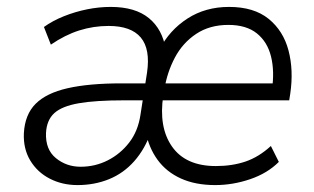

<svg xmlns="http://www.w3.org/2000/svg" viewBox="-20 -527 908 555"><path d="M204 8Q160 8 124 -10.5Q88 -29 67.5 -63Q47 -97 49 -142Q52 -196 83 -227Q114 -258 175.5 -272Q237 -286 331 -286H413L405 -237H339Q256 -237 207.5 -228.5Q159 -220 137 -200Q115 -180 113 -143Q111 -95 141.5 -70Q172 -45 213 -45Q255 -45 291.5 -63.5Q328 -82 353.5 -115Q379 -148 386 -195L405 -317Q415 -385 387 -418.5Q359 -452 294 -452Q250 -452 209 -439Q168 -426 127 -398L107 -449Q132 -467 164.5 -480Q197 -493 231.5 -500Q266 -507 300 -507Q371 -507 410.5 -474.5Q450 -442 459 -384H441Q470 -440 522 -473.5Q574 -507 642 -507Q714 -507 756.5 -472.5Q799 -438 814 -381Q829 -324 819 -256L816 -237H433L440 -286H786L766 -267Q774 -321 763.5 -363.5Q753 -406 722.5 -430.5Q692 -455 640 -455Q586 -455 547 -429Q508 -403 485.5 -360.5Q463 -318 455 -268L452 -251Q438 -159 477.5 -103Q517 -47 604 -47Q651 -47 689.5 -60Q728 -73 763 -105L786 -59Q753 -26 703 -9Q653 8 602 8Q545 8 503 -11Q461 -30 435.5 -65Q410 -100 401 -147H417Q399 -96 368 -61Q337 -26 295 -9Q253 8 204 8Z"/></svg>

Font: Nunitoga
Style: Light Italic
Weight: 300
Italic angle: -9°
Designer: Vernon Adams
Foundry: Vernon Adams
Version: Version 1.0